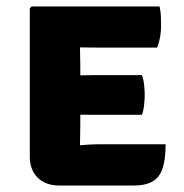

<svg xmlns="http://www.w3.org/2000/svg" viewBox="-20 -571 568 593"><path d="M72 -545.5 77.5 -551H227V-425Q227 -409 227.5 -398Q228 -387 228 -371.5V-184Q228 -165.5 227.5 -153.5Q227 -141.5 227 -123.5V2H163.5Q121 2 96.5 -22.2Q72 -46.5 72 -87.5ZM418.5 -339Q423.5 -325.5 425.2 -308.2Q427 -291 427 -279Q427 -265 425.2 -247.8Q423.5 -230.5 418.5 -216.5H290.5Q279 -216.5 256.5 -216.5Q234 -216.5 210.8 -216.8Q187.5 -217 173 -217.5V-337Q187.5 -337.5 210.8 -338Q234 -338.5 256.5 -338.8Q279 -339 290.5 -339ZM473 -551Q476.5 -534 477 -518.5Q477.5 -503 477.5 -489Q477.5 -475.5 474.8 -458.5Q472 -441.5 465.5 -424H290.5Q279 -424 256.5 -424.2Q234 -424.5 210.8 -425Q187.5 -425.5 173 -426V-551ZM491.5 -125.5Q491.5 -54 469.2 -26Q447 2 394 2H175V-119.5Q204 -120.5 222.2 -122Q240.5 -123.5 256.8 -124.5Q273 -125.5 296 -125.5Z"/></svg>

Font: Signika SC
Style: Regular
Weight: 300
Designer: Anna Giedryś
Foundry: Anna Giedryś
Version: Version 2.000